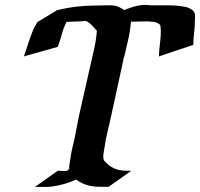

<svg xmlns="http://www.w3.org/2000/svg" viewBox="-20 -753 805 773"><path d="M76.2 -525.9Q85 -551.3 93 -576.2Q101.1 -601.1 110.8 -626Q114.7 -636.2 120.1 -645.3Q125.5 -654.3 130.4 -664.1L209.5 -711.9Q236.3 -718.3 257.8 -721.9Q279.3 -725.6 300.5 -727.5Q321.8 -729.5 345.2 -730.2Q368.7 -731 398.9 -731.4Q410.2 -731.9 421.9 -731.7Q433.6 -731.4 445.3 -729.5Q451.7 -728.5 460.9 -723.9Q470.2 -719.2 480 -712.4Q505.9 -723.6 533 -729.7Q560.1 -735.8 586.9 -731.4H665Q685.5 -731.4 706.1 -728.5Q712.4 -727.5 720.7 -726.3Q729 -725.1 737.1 -722.2Q745.1 -719.2 752 -714.6Q758.8 -710 762.2 -703.1Q766.1 -695.8 765.4 -686.5Q764.6 -677.2 764.6 -668.9Q764.6 -644.5 761.5 -620.6Q758.3 -596.7 758.3 -572.3Q723.6 -561 689.5 -549.3Q655.3 -537.6 620.1 -525.9Q620.1 -541.5 621.8 -557.1Q623.5 -572.8 625.2 -588.6Q627 -604.5 627.4 -620.1Q627.9 -635.7 625.5 -651.4Q621.1 -657.2 614.3 -660.4Q607.4 -663.6 599.6 -664.8Q591.8 -666 584 -666.3Q576.2 -666.5 569.8 -667Q548.3 -667 534.4 -666.3Q520.5 -665.5 507.3 -666Q505.4 -645 502.2 -624.3Q499 -603.5 493.7 -583L484.9 -545.4Q484.4 -543 483.6 -539.3Q482.9 -535.6 482.9 -536.6Q482.4 -535.6 482.4 -534.7Q481.9 -531.7 481.2 -528.8Q480.5 -525.9 479.5 -523.4Q479.5 -522.5 479 -520.5Q478.5 -518.6 478.5 -519.5Q479 -528.3 479 -528.6Q479 -528.8 478.5 -525.1Q478 -521.5 477.3 -516.4Q476.6 -511.2 476.1 -508.8L423.3 -267.1Q418 -241.7 411.6 -216.8Q405.3 -191.9 401.9 -166L397.5 -139.6V-139.2Q397.5 -138.7 397.5 -139.2Q397.5 -139.6 397.9 -142.1Q397.5 -140.1 397.5 -138.2Q397.5 -136.2 397 -134.3Q396.5 -132.3 396 -129.9V-128.4V-117.7Q396.5 -108.4 402.6 -102.3Q408.7 -96.2 415 -90.8Q425.8 -81.5 436.5 -76.4Q447.3 -71.3 458.5 -68.8Q469.7 -66.4 482.2 -65.9Q494.6 -65.4 508.3 -65.4L417.5 -1Q398.9 -1 379.4 -1Q359.9 -1 341.3 -4.9Q330.6 -7.3 320.1 -11.5Q309.6 -15.6 300.3 -21Q297.4 -22.9 293.9 -25.1Q290.5 -27.3 286.6 -30.3Q242.7 -9.8 192.4 -2.4Q179.2 -0.5 165.8 -0.5Q152.3 -0.5 139.2 -0.5Q133.8 -0.5 127.9 -0.5Q122.1 -0.5 116.2 -1Q115.7 -1 114.5 -1.2Q113.3 -1.5 114.3 -1.5H122.1L212.4 -65.4Q215.3 -65.4 218.3 -65.7Q221.2 -65.9 224.1 -64.9H248.5L258.8 -72.3Q257.8 -80.6 259.5 -89.1Q261.2 -97.7 262.2 -106.9Q266.1 -137.7 273.4 -166.7Q280.8 -195.8 286.1 -225.6Q297.4 -288.1 311.8 -348.4Q326.2 -408.7 339.4 -470.2Q348.1 -509.8 357.4 -548.8Q366.7 -587.9 370.1 -628.9Q361.3 -638.7 352.5 -648.7Q343.8 -658.7 332.5 -665.5Q326.2 -669.4 318.4 -668.2Q310.5 -667 303.2 -667L248 -665Q235.8 -641.1 228.8 -615.2Q221.7 -589.4 212.9 -564.5ZM397.9 -142.1 398.9 -147ZM397.5 -139.2Q397.5 -138.7 397.2 -138.2Q397 -137.7 397 -136.7Q397 -138.2 397.5 -139.2Z"/></svg>

Font: Autopia Bold Italic
Style: Bold Italic
Weight: 700
Italic angle: -104°
Designer: Antoine Gelgon
Foundry: Antoine Gelgon
Version: V.1.0